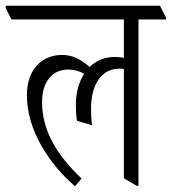

<svg xmlns="http://www.w3.org/2000/svg" viewBox="-48 -643 600 671"><path d="M214 8 237 -19C149 -103 99 -187 99 -287C99 -358 136 -400 190 -400C211 -400 229 -395 246 -385C228 -357 217 -320 217 -276C217 -258 218 -241 221 -221L274 -205C271 -223 270 -241 270 -262C270 -347 306 -403 369 -403C374 -403 380 -403 385 -402V-20L429 6H436V-575H532V-582L511 -623H-28V-615L-8 -575H385V-441C375 -443 364 -444 353 -444C319 -444 289 -432 265 -409C236 -435 206 -451 169 -451C97 -451 46 -399 46 -310C46 -189 122 -72 214 8Z"/></svg>

Font: Noto Serif Devanagari ExtraCondensed Light
Style: Regular
Weight: 300
Width: 2
Designer: Universal Thirst, Indian Type Foundry and the Monotype Design Team
Foundry: Monotype Imaging Inc.
Version: Version 2.004